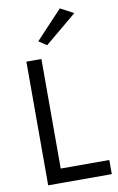

<svg xmlns="http://www.w3.org/2000/svg" viewBox="-103 -1015 656 1070"><g transform="rotate(-10 225.0 -480.0)"><path d="M127 0H440V-80H127ZM80 -700V0H165V-700ZM390 -920 315 -960 165 -800 210 -770Z"/></g></svg>

Font: Jost* Book
Style: Regular
Weight: 400
Version: Version 3.000